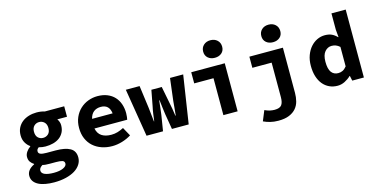

<svg xmlns="http://www.w3.org/2000/svg" viewBox="-88 -1229 3776 1914"><g transform="rotate(-15 1800.0 -272.0)"><path d="M277 211Q229 211 187.5 203.5Q146 196 116 180.5Q86 165 69 141Q52 117 52 84Q52 23 129 -15V-19Q108 -32 93.5 -52Q79 -72 79 -104Q79 -129 95.5 -154Q112 -179 138 -197V-201Q111 -219 92 -251.5Q73 -284 73 -328Q73 -373 90.5 -406.5Q108 -440 137 -462.5Q166 -485 204.5 -496.5Q243 -508 285 -508Q331 -508 367 -496H568V-388H468Q476 -377 483 -359.5Q490 -342 490 -323Q490 -280 474 -249Q458 -218 430.5 -197.5Q403 -177 365.5 -167Q328 -157 285 -157Q253 -157 217 -167Q206 -159 200.5 -151Q195 -143 195 -130Q195 -110 215 -101.5Q235 -93 279 -93H371Q469 -93 520.5 -64Q572 -35 572 32Q572 71 551 104Q530 137 492 160.5Q454 184 399 197.5Q344 211 277 211ZM285 -246Q316 -246 338 -266.5Q360 -287 360 -328Q360 -367 338 -388Q316 -409 285 -409Q254 -409 232.5 -388Q211 -367 211 -328Q211 -287 232.5 -266.5Q254 -246 285 -246ZM298 118Q358 118 395 101Q432 84 432 58Q432 34 410 27Q388 20 345 20H283Q256 20 238.5 18.5Q221 17 207 13Q188 25 180 36.5Q172 48 172 62Q172 90 205.5 104Q239 118 298 118Z M930 12Q872 12 821.5 -5.5Q771 -23 734 -56Q697 -89 676 -137.5Q655 -186 655 -248Q655 -309 676.5 -357.5Q698 -406 734 -439.5Q770 -473 816.5 -490.5Q863 -508 913 -508Q970 -508 1014 -490Q1058 -472 1087.5 -440Q1117 -408 1132 -364.5Q1147 -321 1147 -270Q1147 -250 1144.5 -231.5Q1142 -213 1140 -204H802Q813 -150 851 -125Q889 -100 950 -100Q984 -100 1014.5 -109Q1045 -118 1078 -135L1127 -46Q1084 -19 1032 -3.5Q980 12 930 12ZM918 -396Q874 -396 844.5 -373Q815 -350 804 -303H1016Q1005 -396 918 -396Z M1285 0 1204 -496H1346L1377 -266Q1382 -229 1385 -193Q1388 -157 1393 -119H1396Q1401 -157 1406 -194Q1411 -231 1419 -266L1450 -430H1557L1589 -266Q1597 -229 1603 -193Q1609 -157 1614 -119H1618Q1623 -157 1625.5 -193Q1628 -229 1632 -266L1660 -496H1796L1720 0H1547L1520 -161Q1515 -193 1511 -229Q1507 -265 1502 -308H1498Q1495 -276 1491 -242Q1487 -208 1481 -161L1455 0Z M2078 0V-381H1879V-496H2225V0ZM2145 -574Q2102 -574 2074.5 -598Q2047 -622 2047 -663Q2047 -704 2074.5 -729.5Q2102 -755 2145 -755Q2188 -755 2215.5 -729.5Q2243 -704 2243 -663Q2243 -622 2215.5 -598Q2188 -574 2145 -574Z M2595 196Q2549 196 2511.5 186.5Q2474 177 2442 162L2485 57Q2515 71 2539.5 76Q2564 81 2586 81Q2639 81 2658.5 55.5Q2678 30 2678 -24V-381H2479V-496H2825V-30Q2825 15 2814.5 56Q2804 97 2777.5 128Q2751 159 2706.5 177.5Q2662 196 2595 196ZM2745 -574Q2702 -574 2674.5 -598Q2647 -622 2647 -663Q2647 -704 2674.5 -729.5Q2702 -755 2745 -755Q2788 -755 2815.5 -729.5Q2843 -704 2843 -663Q2843 -622 2815.5 -598Q2788 -574 2745 -574Z M3256 12Q3209 12 3170.5 -6Q3132 -24 3104.5 -57.5Q3077 -91 3062 -139Q3047 -187 3047 -248Q3047 -309 3065 -357Q3083 -405 3112.5 -438.5Q3142 -472 3180 -490Q3218 -508 3259 -508Q3301 -508 3330 -494.5Q3359 -481 3384 -455H3388L3381 -532V-701H3528V0H3408L3397 -51H3394Q3366 -24 3330 -6Q3294 12 3256 12ZM3294 -108Q3319 -108 3340 -118.5Q3361 -129 3381 -154V-355Q3361 -373 3340.5 -380.5Q3320 -388 3298 -388Q3257 -388 3227.5 -354Q3198 -320 3198 -250Q3198 -176 3223 -142Q3248 -108 3294 -108Z"/></g></svg>

Font: Source Code Pro
Style: Bold
Weight: 700
Monospace: yes
Designer: Paul D. Hunt, Teo Tuominen
Foundry: Adobe Systems Incorporated
Version: Version 2.030;PS 1.000;hotconv 16.6.51;makeotf.lib2.5.65220